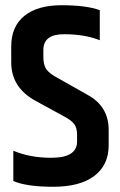

<svg xmlns="http://www.w3.org/2000/svg" viewBox="-20 -710 460 735"><path d="M23 -533Q23 -608 73 -649Q123 -690 216.5 -690Q310 -690 362 -671V-556Q304 -579 225 -579Q146 -579 146 -519V-492Q146 -462 157 -445.5Q168 -429 200 -412L315 -347Q396 -303 396 -213V-154Q396 -78 341 -36.5Q286 5 184 5Q82 5 31 -17V-133Q95 -106 176 -106Q275 -106 275 -168V-194Q275 -220 264.5 -234.5Q254 -249 226 -264L116 -324Q23 -375 23 -471Z"/></svg>

Font: Khand SemiBold
Style: Regular
Weight: 600
Designer: Devanagari: Sanchit Sawaria, Jyotish Sonowal; Latin: Satya Rajpurohit
Foundry: Indian Type Foundry
Version: Version 1.101;PS 1.0;hotconv 1.0.78;makeotf.lib2.5.61930; tt